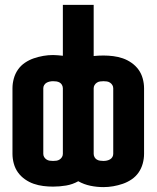

<svg xmlns="http://www.w3.org/2000/svg" viewBox="-20 -755 640 785"><path d="M403 10Q376 10 349.5 4.5Q323 -1 300 -14Q277 -1 250.5 3.5Q224 8 197 8Q177 8 157 5.5Q137 3 118 -3.5Q99 -10 82 -22Q65 -34 53.5 -50Q42 -66 36.5 -86Q31 -106 31 -126V-394Q31 -414 36.5 -434Q42 -454 53.5 -470.5Q65 -487 82 -498.5Q99 -510 118 -516.5Q137 -523 157 -526.5Q177 -530 197 -530Q207 -530 217 -529Q227 -528 237 -527V-735H363V-526Q373 -527 383 -527.5Q393 -528 403 -528Q423 -528 443 -525.5Q463 -523 482 -516.5Q501 -510 518 -498Q535 -486 546.5 -470Q558 -454 563.5 -434Q569 -414 569 -394V-126Q569 -106 563.5 -86Q558 -66 546.5 -49.5Q535 -33 518 -21.5Q501 -10 482 -3.5Q463 3 443 6.5Q423 10 403 10ZM197 -97Q204 -97 211 -98Q218 -99 224 -103Q230 -107 233.5 -113Q237 -119 237 -126V-394Q237 -401 233.5 -407.5Q230 -414 224 -417.5Q218 -421 211 -422Q204 -423 197 -423Q190 -423 183 -421.5Q176 -420 170 -416.5Q164 -413 160.5 -407Q157 -401 157 -394V-126Q157 -119 160.5 -113Q164 -107 170 -103Q176 -99 183 -98Q190 -97 197 -97ZM403 -97Q410 -97 417 -98.5Q424 -100 430 -103.5Q436 -107 439.5 -113Q443 -119 443 -126V-394Q443 -401 439.5 -407Q436 -413 430 -417Q424 -421 417 -422Q410 -423 403 -423Q396 -423 389 -422Q382 -421 376 -417Q370 -413 366.5 -407Q363 -401 363 -394V-126Q363 -119 366.5 -112.5Q370 -106 376 -102.5Q382 -99 389 -98Q396 -97 403 -97Z"/></svg>

Font: Iosevka Custom XBdEx
Style: Regular
Weight: 800
Width: 7
Monospace: yes
Designer: Belleve Invis
Foundry: Belleve Invis
Version: Version 11.2.4; ttfautohint (v1.8.4)